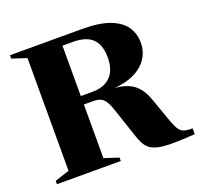

<svg xmlns="http://www.w3.org/2000/svg" viewBox="-124 -843 1027 986"><g transform="rotate(-20 390.0 -349.5)"><path d="M360 -383.5Q425 -383.5 460 -419Q495 -454.5 495 -523.5Q495 -568.5 480.2 -598.5Q465.5 -628.5 434.2 -643.8Q403 -659 353.5 -659H144L183.5 -705H420Q517 -705 574 -682.5Q631 -660 655.8 -622Q680.5 -584 680.5 -536Q680.5 -489.5 655.8 -451.2Q631 -413 581.8 -389.2Q532.5 -365.5 459.5 -362V-364Q512.5 -362 546.8 -347Q581 -332 602.2 -305Q623.5 -278 637 -238L683.5 -107Q695.5 -73.5 707.2 -57Q719 -40.5 736 -35.8Q753 -31 780 -31V0.5Q695.5 6.5 643.2 5.5Q591 4.5 562 -5.8Q533 -16 517.8 -37Q502.5 -58 491.5 -91.5L435.5 -258Q424 -292.5 412 -309.2Q400 -326 384.5 -331.8Q369 -337.5 347.5 -337.5H177L137 -383.5ZM297 -705V-44.5L376 -18.5V0H27V-18.5L106.5 -44.5V-660.5L27 -686.5V-705Z"/></g></svg>

Font: Newsreader 60pt
Style: Bold
Weight: 700
Designer: Hugues Gentile
Foundry: Production Type
Version: Version 1.003